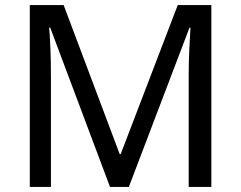

<svg xmlns="http://www.w3.org/2000/svg" viewBox="-20 -734 947 754"><path d="M412 0 177 -626H173Q176 -595 178 -542.5Q180 -490 180 -433V0H97V-714H230L450 -129H454L678 -714H810V0H721V-439Q721 -491 723.5 -542Q726 -593 728 -625H724L486 0Z"/></svg>

Font: Go Noto Kurrent-Regular
Style: Regular
Weight: 400
Designer: Monotype Design Team
Foundry: Monotype Imaging Inc.
Version: Version 2.012; ttfautohint (v1.8.4.7-5d5b)